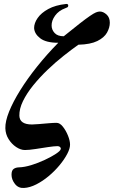

<svg xmlns="http://www.w3.org/2000/svg" viewBox="-20 -748 572 966"><path d="M100.5 197.7Q72.2 199.4 55.1 177.3Q38 155.3 38 131.1Q38 109.4 48.7 101.9Q59.3 94.4 75.5 94Q102.8 93.3 137.7 82.6Q172.5 71.9 205.8 56.2Q239.1 40.6 261.5 25.8Q283.8 11 285.5 2.3Q287.1 -3.3 282.5 -8Q277.8 -12.7 269.5 -12.7Q253.7 -12.7 222.6 -8.1Q191.5 -3.5 158.8 1.7Q126.1 6.8 105.4 6.8Q84.1 6.8 61.4 -8.2Q38.7 -23.3 23.2 -48.1Q7.7 -72.8 6.9 -103.1Q6.1 -137.6 25.8 -186.7Q45.5 -235.8 81.7 -293.9Q117.8 -351.9 166.7 -413.1Q215.6 -474.3 273.2 -532.8Q211.9 -532.8 182.6 -555.2Q153.2 -577.6 151.6 -607Q151.6 -631.6 169.4 -657.4Q187.2 -683.1 223 -702.7Q258.8 -722.2 311.6 -727.9Q316.6 -728.8 320 -726.9Q323.4 -725.1 323.4 -719.6Q323.4 -713.7 318.8 -711.1Q314.3 -708.5 308.6 -706.7Q275.4 -694.6 257.2 -669.3Q239.1 -644.1 239.7 -619.3Q239.7 -598.4 254.8 -582Q269.8 -565.6 300.8 -565.6Q350.1 -605.6 381.6 -630.1Q413.1 -654.6 432.4 -667.7Q451.6 -680.9 462.6 -685.5Q473.5 -690 482.4 -690Q499.4 -690 516 -675.1Q532.5 -660.3 532.5 -633.6Q532.5 -609.1 518.4 -583.9Q504.3 -558.8 469.7 -541.6Q435 -524.5 374.4 -523Q340.4 -499.1 299.6 -466.8Q258.8 -434.6 219.3 -396.7Q179.8 -358.9 147.2 -318.7Q114.7 -278.5 95.6 -239.4Q76.6 -200.4 77.4 -165.6Q78.2 -143.3 94.3 -132.5Q110.3 -121.7 141.2 -121.7Q152.5 -121.7 175.4 -123.7Q198.3 -125.6 223.3 -127.8Q248.3 -130 264.5 -130Q281.1 -130 296.4 -110.6Q311.8 -91.2 322.1 -65.5Q332.4 -39.9 332.4 -20.1Q332.4 -0.3 318 26.9Q303.7 54.2 279.5 83.4Q255.3 112.6 225.1 137.9Q194.9 163.2 162.5 179.7Q130.2 196.1 100.5 197.7Z"/></svg>

Font: EB Garamond
Style: Italic
Weight: 400
Italic angle: -17.2°
Designer: Georg Duffner and Octavio Pardo
Foundry: Georg Duffner
Version: Version 1.001